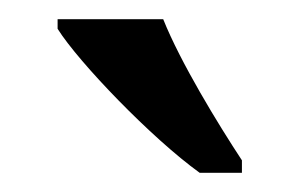

<svg xmlns="http://www.w3.org/2000/svg" viewBox="-20 -786 312 200"><path d="M188 -606H232V-619C207 -657 168 -721 150 -766H40V-756C62 -721 138 -642 188 -606Z"/></svg>

Font: Noto Serif Myanmar Condensed Medium
Style: Regular
Weight: 500
Width: 3
Designer: Ben Mitchell and the Monotype Design Team
Foundry: Monotype Imaging Inc.
Version: Version 2.106